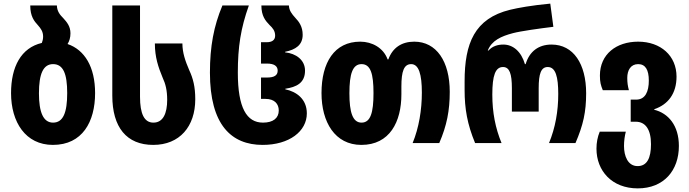

<svg xmlns="http://www.w3.org/2000/svg" viewBox="-20 -790 3804 1060"><path d="M353 -547C363 -563 369 -582 369 -606C369 -645 349 -668 330 -689C310 -709 295 -728 294 -760H147C147 -699 169 -673 190 -650C205 -633 218 -616 218 -588C218 -575 215 -563 211 -553C96 -526 41 -421 41 -276C41 -116 121 10 272 10C435 10 505 -118 505 -276C505 -421 447 -515 353 -547ZM273 -113C219 -113 195 -170 195 -275C195 -383 219 -436 273 -436C329 -436 351 -383 351 -276C351 -169 329 -113 273 -113Z M826 10C972 10 1058 -92 1058 -242C1058 -311 1046 -357 1025 -402C1003 -453 987 -499 987 -550H835C835 -474 854 -419 878 -361C894 -327 903 -291 903 -239C903 -165 881 -113 827 -113C776 -113 753 -162 753 -256V-760H600V-262C600 -87 679 10 826 10Z M1430 10C1577 10 1674 -65 1674 -164C1674 -243 1617 -284 1555 -297V-300C1615 -309 1664 -331 1664 -400C1664 -459 1614 -495 1554 -501V-504C1613 -516 1651 -542 1651 -598C1651 -643 1631 -670 1610 -692C1591 -713 1576 -732 1575 -760H1423C1423 -701 1446 -675 1468 -652C1485 -636 1499 -620 1499 -593C1499 -569 1482 -557 1453 -557H1421V-439H1454C1494 -439 1513 -425 1513 -400C1513 -374 1494 -362 1455 -362H1421V-244H1446C1496 -244 1519 -216 1519 -180C1519 -138 1488 -113 1432 -113C1342 -113 1293 -194 1293 -389C1293 -531 1309 -634 1354 -760H1208C1160 -646 1139 -533 1139 -389C1139 -101 1257 10 1430 10Z M1975 10C2132 10 2196 -118 2196 -269V-313C2196 -396 2210 -436 2250 -436C2292 -436 2309 -380 2309 -279C2309 -184 2293 -85 2258 0H2405C2447 -97 2463 -180 2463 -283C2463 -452 2389 -560 2267 -560C2197 -560 2147 -526 2124 -462H2120C2097 -526 2034 -560 1969 -560C1826 -560 1755 -445 1755 -276C1755 -116 1829 10 1975 10ZM1976 -113C1927 -113 1909 -170 1909 -275C1909 -383 1927 -436 1976 -436C2026 -436 2042 -383 2042 -276C2042 -169 2026 -113 1976 -113Z M2603 0H2749C2715 -83 2698 -168 2698 -268C2698 -374 2715 -420 2757 -420C2793 -420 2806 -383 2806 -303V-174H2954V-303C2954 -383 2967 -420 3004 -420C3048 -420 3062 -365 3062 -271C3062 -176 3046 -85 3011 0H3157C3200 -100 3216 -172 3216 -275C3216 -437 3146 -544 3025 -544C2953 -544 2903 -506 2882 -436H2878C2858 -505 2813 -544 2759 -544C2728 -544 2698 -535 2677 -511H2673C2694 -566 2747 -590 2812 -607C2853 -618 2960 -633 3035 -642L3018 -770C2913 -760 2842 -747 2796 -736C2600 -688 2545 -551 2545 -341V-293C2545 -189 2560 -104 2603 0Z M3501 250C3645 250 3728 151 3728 16C3728 -98 3669 -165 3592 -184V-187C3669 -213 3715 -274 3715 -367C3715 -482 3628 -560 3503 -560C3383 -560 3292 -491 3292 -373C3292 -336 3297 -319 3308 -292H3452C3446 -315 3443 -333 3443 -360C3443 -402 3462 -436 3503 -436C3543 -436 3562 -405 3562 -345C3562 -285 3543 -240 3492 -240H3462V-118H3490C3543 -118 3574 -76 3574 6C3574 83 3552 127 3500 127C3446 127 3425 71 3425 16C3425 -12 3429 -40 3435 -63H3291C3279 -34 3273 -3 3273 31C3273 153 3358 250 3501 250Z"/></svg>

Font: Noto Sans Georgian Condensed ExtraBold
Style: Regular
Weight: 800
Width: 3
Designer: Monotype Design Team, Akaki Razmadze
Foundry: Google LLC
Version: Version 2.005